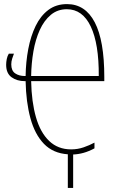

<svg xmlns="http://www.w3.org/2000/svg" viewBox="-20 -744 583 937"><path d="M307 -724Q396 -724 442.5 -635Q489 -546 489 -368V-348H132Q134 -247 155.5 -172Q177 -97 220 -56Q263 -15 327 -15Q359 -15 388 -25Q417 -35 441 -48V-20Q413 -5 387.5 2Q362 9 337 10V173H311V9Q239 4 194.5 -42Q150 -88 128.5 -167Q107 -246 105 -348H101Q63 -348 36.5 -367Q10 -386 10 -428Q10 -441 13 -456Q16 -471 23 -482H48Q44 -472 39.5 -458Q35 -444 35 -430Q35 -399 54 -386Q73 -373 101 -373H105Q106 -442 118 -505Q130 -568 154 -617.5Q178 -667 216 -695.5Q254 -724 307 -724ZM306 -699Q261 -699 228 -671.5Q195 -644 174 -597.5Q153 -551 143 -493Q133 -435 132 -373H462Q463 -530 423 -614.5Q383 -699 306 -699Z"/></svg>

Font: Noto Sans ExtraCondensed Thin
Style: Regular
Weight: 100
Width: 2
Designer: Monotype Design Team
Foundry: Monotype Imaging Inc.
Version: Version 2.013; ttfautohint (v1.8.4.7-5d5b)